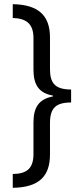

<svg xmlns="http://www.w3.org/2000/svg" viewBox="-20 -737 402 918"><path d="M41 95V161C167 159 219 106 219 1V-149C219 -219 246 -247 320 -247V-309C240 -309 219 -343 219 -407V-558C219 -665 161 -715 41 -717V-651C105 -649 140 -624 140 -555V-405C140 -331 166 -292 233 -280V-276C166 -263 140 -224 140 -151V-1C140 66 111 94 41 95Z"/></svg>

Font: Noto Sans Gujarati ExtraCondensed
Style: Regular
Weight: 400
Width: 2
Designer: Jelle Bosma - Monotype Design Team, Universal Thirst
Foundry: Monotype Imaging Inc.
Version: Version 2.106